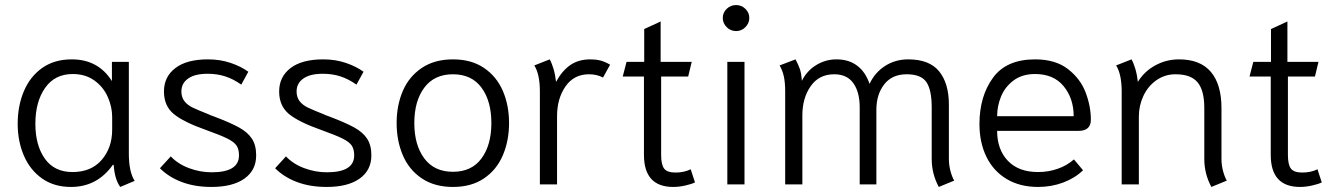

<svg xmlns="http://www.w3.org/2000/svg" viewBox="-20 -730 5292 760"><path d="M50 -240Q50 -311 74.5 -369Q99 -427 147 -461Q195 -495 264 -495Q369 -495 423 -409V-485H490V-122Q490 -50 513 -14L456 10Q434 -20 430 -77L427 -78Q365 10 261 10Q194 10 146.5 -23.5Q99 -57 74.5 -114Q50 -171 50 -240ZM424 -217V-267Q424 -307 406.5 -346.5Q389 -386 353.5 -411.5Q318 -437 268 -437Q197 -437 158.5 -382Q120 -327 120 -240Q120 -155 157.5 -102Q195 -49 267 -49Q341 -49 382.5 -97Q424 -145 424 -217Z M613 -64 656 -111Q684 -81 728 -64.5Q772 -48 818 -48Q926 -48 926 -115Q926 -139 916.5 -153.5Q907 -168 880 -181.5Q853 -195 797 -215Q706 -247 667.5 -279Q629 -311 629 -368Q629 -426 674 -460.5Q719 -495 803 -495Q852 -495 893 -481Q934 -467 963 -446L935 -395Q904 -417 872 -427.5Q840 -438 802 -438Q751 -438 724.5 -419Q698 -400 698 -368Q698 -345 710 -329.5Q722 -314 743 -304Q764 -294 807 -277Q812 -274 817.5 -272.5Q823 -271 827 -269Q893 -244 927 -225Q961 -206 977.5 -180.5Q994 -155 994 -115Q994 -56 947.5 -23Q901 10 817 10Q751 10 699.5 -9.5Q648 -29 613 -64Z M1069 -64 1112 -111Q1140 -81 1184 -64.5Q1228 -48 1274 -48Q1382 -48 1382 -115Q1382 -139 1372.5 -153.5Q1363 -168 1336 -181.5Q1309 -195 1253 -215Q1162 -247 1123.5 -279Q1085 -311 1085 -368Q1085 -426 1130 -460.5Q1175 -495 1259 -495Q1308 -495 1349 -481Q1390 -467 1419 -446L1391 -395Q1360 -417 1328 -427.5Q1296 -438 1258 -438Q1207 -438 1180.5 -419Q1154 -400 1154 -368Q1154 -345 1166 -329.5Q1178 -314 1199 -304Q1220 -294 1263 -277Q1268 -274 1273.5 -272.5Q1279 -271 1283 -269Q1349 -244 1383 -225Q1417 -206 1433.5 -180.5Q1450 -155 1450 -115Q1450 -56 1403.5 -23Q1357 10 1273 10Q1207 10 1155.5 -9.5Q1104 -29 1069 -64Z M1550 -243Q1550 -313 1574.5 -370Q1599 -427 1649.5 -461Q1700 -495 1773 -495Q1846 -495 1896 -461Q1946 -427 1970.5 -370Q1995 -313 1995 -243Q1995 -173 1970.5 -115.5Q1946 -58 1896 -24Q1846 10 1773 10Q1700 10 1649.5 -24Q1599 -58 1574.5 -115.5Q1550 -173 1550 -243ZM1925 -243Q1925 -330 1886 -383Q1847 -436 1773 -436Q1699 -436 1659.5 -383Q1620 -330 1620 -243Q1620 -156 1659.5 -103Q1699 -50 1773 -50Q1847 -50 1886 -103Q1925 -156 1925 -243Z M2117 -368Q2117 -436 2095 -471L2156 -495Q2164 -481 2171 -457.5Q2178 -434 2181 -406Q2205 -450 2237.5 -472.5Q2270 -495 2317 -495Q2339 -495 2356.5 -490.5Q2374 -486 2395 -474L2367 -423Q2343 -436 2311 -436Q2252 -436 2218.5 -388Q2185 -340 2185 -270V0H2117Z M2529 -117V-427H2445L2460 -485H2530V-615L2595 -645V-485H2718L2704 -427H2597V-117Q2597 -78 2609 -62.5Q2621 -47 2654 -47Q2688 -47 2714 -60L2731 -8Q2717 -1 2692 4.5Q2667 10 2645 10Q2529 10 2529 -117Z M2841 -659Q2841 -680 2856.5 -695Q2872 -710 2894 -710Q2915 -710 2930.5 -695Q2946 -680 2946 -659Q2946 -638 2930.5 -622.5Q2915 -607 2894 -607Q2872 -607 2856.5 -622.5Q2841 -638 2841 -659ZM2859 -485H2927V0H2859Z M3668 -101V-305Q3668 -374 3647 -405Q3626 -436 3569 -436Q3511 -436 3480 -396Q3449 -356 3449 -296V0H3383V-305Q3383 -365 3358 -400.5Q3333 -436 3282 -436Q3222 -436 3189 -389Q3156 -342 3156 -273V0H3088V-368Q3088 -405 3082.5 -428.5Q3077 -452 3066 -471L3129 -495Q3139 -476 3145.5 -458.5Q3152 -441 3154 -410Q3174 -450 3211 -472.5Q3248 -495 3291 -495Q3340 -495 3373 -470Q3406 -445 3422 -398Q3443 -443 3483.5 -469Q3524 -495 3575 -495Q3659 -495 3697.5 -447.5Q3736 -400 3736 -316V-101Q3736 -77 3742 -54Q3748 -31 3757 -15L3696 10Q3668 -42 3668 -101Z M3857 -239Q3857 -348 3910 -421.5Q3963 -495 4077 -495Q4158 -495 4207.5 -456.5Q4257 -418 4277.5 -363.5Q4298 -309 4298 -256Q4298 -212 4249 -212H3927Q3927 -138 3969.5 -93.5Q4012 -49 4089 -49Q4130 -49 4167 -62Q4204 -75 4231 -99L4267 -56Q4235 -25 4188.5 -7.5Q4142 10 4089 10Q4017 10 3964.5 -21.5Q3912 -53 3884.5 -109.5Q3857 -166 3857 -239ZM4230 -270Q4230 -340 4190.5 -388.5Q4151 -437 4077 -437Q4026 -437 3992 -411.5Q3958 -386 3942.5 -348Q3927 -310 3927 -270Z M4747 -101V-303Q4747 -372 4720.5 -404Q4694 -436 4633 -436Q4591 -436 4557.5 -412.5Q4524 -389 4506 -350.5Q4488 -312 4488 -269V0H4420V-368Q4420 -436 4398 -471L4459 -495Q4467 -481 4474 -457.5Q4481 -434 4484 -406Q4510 -448 4553.5 -471.5Q4597 -495 4647 -495Q4731 -495 4773 -445.5Q4815 -396 4815 -302V-101Q4815 -77 4821 -54Q4827 -31 4836 -15L4775 10Q4747 -42 4747 -101Z M5010 -117V-427H4926L4941 -485H5011V-615L5076 -645V-485H5199L5185 -427H5078V-117Q5078 -78 5090 -62.5Q5102 -47 5135 -47Q5169 -47 5195 -60L5212 -8Q5198 -1 5173 4.5Q5148 10 5126 10Q5010 10 5010 -117Z"/></svg>

Font: Niramit Light
Style: Regular
Weight: 300
Designer: Katatrad Aksorn Co.,Ltd.
Foundry: Cadson Demak Co.,Ltd.
Version: Version 1.000; ttfautohint (v1.6)